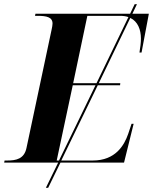

<svg xmlns="http://www.w3.org/2000/svg" viewBox="-48 -780 734 921"><path d="M-28 0H231L172 121H183L242 0H547L593 -186H583L567 -138C548 -83 506 -10 397 -10H246L421 -371H528L529 -381H426L577 -694C613 -677 628 -638 628 -595C628 -575 625 -552 621 -528H631L666 -714H587L609 -760H598L576 -714H122L120 -704H133C175 -704 204 -698 204 -667C204 -659 202 -650 200 -640L79 -70C68 -18 30 -10 -13 -10H-26ZM303 -381 371 -704H529C544 -704 557 -702 568 -698L415 -381ZM224 -10 301 -371H410L235 -10Z"/></svg>

Font: Noto Serif Display
Style: Bold Italic
Weight: 700
Italic angle: -12°
Designer: Monotype Design Team
Foundry: Monotype Imaging Inc.
Version: Version 2.009